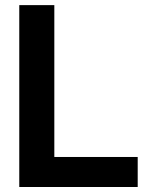

<svg xmlns="http://www.w3.org/2000/svg" viewBox="-20 -748 593 768"><path d="M57.1 0V-727.5H197.3V-120.1H530.8V0Z"/></svg>

Font: Inter Cardless Display
Style: Bold
Weight: 700
Designer: Rasmus Andersson
Foundry: rsms
Version: Version 4.001;git-9221beed3